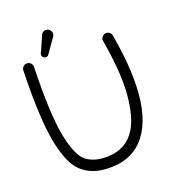

<svg xmlns="http://www.w3.org/2000/svg" viewBox="-152 -959 972 1084"><g transform="rotate(-20 334.5 -417.5)"><path d="M113.8 -671.9Q106.4 -390.6 132.3 -257.8Q158.2 -125 206.5 -88.4Q254.4 -51.8 335 -54.2Q446.3 -57.6 501.5 -147.9Q543.9 -217.3 554.4 -347.7Q564.9 -478 530.3 -675.3Q527.8 -688 535.6 -699Q543.5 -710 556.2 -712.2Q568.8 -714.4 579.6 -706.8Q590.3 -699.2 592.8 -686.5Q678.7 -195.3 497.1 -45.9Q433.1 6.8 336.9 9.3Q288.6 10.7 247.6 1.2Q206.5 -8.3 168.2 -37.6Q129.9 -66.9 107.7 -118.2Q85.4 -169.4 70.3 -245.1Q43 -385.3 50.3 -673.8Q50.8 -687 60.3 -696Q69.8 -705.1 83 -704.6Q96.2 -704.1 105.2 -694.6Q114.3 -685.1 113.8 -671.9ZM219.7 -829.1Q229 -845.7 247.6 -845.2Q266.1 -844.7 275.1 -828.9Q284.2 -813 274.4 -796.9L218.3 -716.3Q204.6 -692.4 184.3 -704.1Q164.1 -715.8 184.1 -748Z"/></g></svg>

Font: Chilanka
Style: Regular
Weight: 400
Designer: Santhosh Thottingal <santhosh.thottingal@gmail.com>
Foundry: Swathanthra Malayalam Computing(SMC)
Version: Version 1.3; 20181103